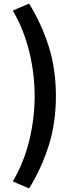

<svg xmlns="http://www.w3.org/2000/svg" viewBox="-20 -853 418 1075"><path d="M143 202 52 163Q115 54 144.5 -69Q174 -192 174 -315Q174 -438 144.5 -561Q115 -684 52 -794L143 -833Q214 -717 253.5 -591Q293 -465 293 -315Q293 -166 253.5 -40Q214 86 143 202Z"/></svg>

Font: Noto Sans SC Thin
Style: Bold
Weight: 700
Version: Version 2.004-H2;hotconv 1.0.118;makeotfexe 2.5.65603